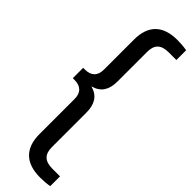

<svg xmlns="http://www.w3.org/2000/svg" viewBox="-350 -812 1035 1035"><g transform="rotate(45 168.0 -294.0)"><path d="M113.5 -313Q155.5 -301.5 174.8 -271.8Q194 -242 194 -194.5V69.5Q194 110.5 214.5 130Q235 149.5 277 149.5H336.5V224Q303 230 264.5 230Q181.5 230 139.2 188.5Q97 147 97 66V-200.5Q97 -237 78.2 -255.2Q59.5 -273.5 24.5 -273.5H11V-352.5H24.5Q59.5 -352.5 78.2 -370.8Q97 -389 97 -425.5V-654Q97 -735 139.2 -776.5Q181.5 -818 264.5 -818Q303 -818 336.5 -812V-737.5H277Q235 -737.5 214.5 -718Q194 -698.5 194 -657.5V-431Q194 -383.5 174.8 -354.2Q155.5 -325 113.5 -313Z"/></g></svg>

Font: Encode Sans Condensed Medium
Style: Regular
Weight: 500
Width: 3
Designer: Multiple Designers
Foundry: Impallari Type
Version: Version 2.000